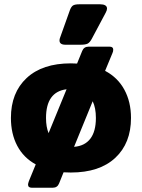

<svg xmlns="http://www.w3.org/2000/svg" viewBox="-20 -791 663 897"><path d="M258 -602Q258 -609 261 -616L306 -742Q312 -759 320.5 -765Q329 -771 351 -771H448Q463 -771 471.5 -766Q480 -761 480 -751Q480 -743 474 -732L409 -610Q400 -593 390 -587.5Q380 -582 356 -582H286Q258 -582 258 -602ZM592 -240Q592 -122 518.5 -53.5Q445 15 311 15Q288 15 277 14L256 66Q248 86 227 86H128Q111 86 111 71Q111 67 115 55L147 -23Q90 -54 60.5 -110Q31 -166 31 -240Q31 -358 104.5 -426.5Q178 -495 311 -495Q330 -495 340 -494L364 -553Q372 -573 394 -573H492Q509 -573 509 -559Q509 -550 505 -542L471 -460Q530 -429 561 -372Q592 -315 592 -240ZM207 -169 291 -374Q195 -362 195 -240Q195 -198 207 -169ZM428 -240Q428 -287 413 -318L326 -105Q376 -109 402 -143Q428 -177 428 -240Z"/></svg>

Font: Mitr Medium
Style: Regular
Weight: 500
Designer: Thanarat Vachiruckul
Foundry: Cadson Demak
Version: Version 1.002